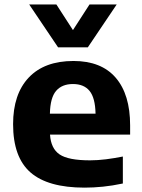

<svg xmlns="http://www.w3.org/2000/svg" viewBox="-20 -828 634 858"><path d="M358 10.5Q194 10.5 116.2 -57.5Q38.5 -125.5 38.5 -273Q38.5 -407.5 108.5 -481.5Q178.5 -555.5 308.5 -555.5Q432.5 -555.5 497 -480.8Q561.5 -406 561.5 -267.5V-226.5H203.5Q207.5 -164 246.5 -137.8Q285.5 -111.5 382.5 -111.5Q416 -111.5 453.8 -116.2Q491.5 -121 529 -128.5V-8Q482 2 440 6.2Q398 10.5 358 10.5ZM306 -452.5Q257 -452.5 230.8 -422Q204.5 -391.5 203 -320H407Q405.5 -391 380.2 -421.8Q355 -452.5 306 -452.5ZM239.5 -616.5 110.5 -808H232L306 -693.5L380 -808H501.5L372.5 -616.5Z"/></svg>

Font: Encode Sans SemiExpanded SemiExpanded
Style: Bold
Weight: 700
Width: 6
Designer: Multiple Designers
Foundry: Impallari Type
Version: Version 3.000; ttfautohint (v1.8.3) -l 8 -r 50 -G 200 -x 14 